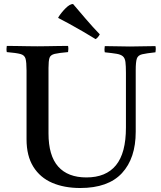

<svg xmlns="http://www.w3.org/2000/svg" viewBox="-20 -931 807 962"><path d="M14 -701Q34 -701 62.5 -700.5Q91 -700 119.5 -699.5Q148 -699 167 -699Q186 -699 214.5 -699.5Q243 -700 272 -700.5Q301 -701 321 -701Q324 -686 321 -670Q275 -666 254 -661Q233 -656 228 -641Q223 -626 223 -590V-263Q223 -151 271.5 -96.5Q320 -42 413 -42Q511 -42 561 -103Q611 -164 611 -292V-566Q611 -601 608.5 -620.5Q606 -640 595.5 -649Q585 -658 564 -661.5Q543 -665 505 -669Q502 -684 505 -700Q532 -700 570 -699Q608 -698 631 -698Q656 -698 693.5 -699Q731 -700 759 -700Q762 -685 759 -669Q713 -664 692 -659Q671 -654 665.5 -637Q660 -620 660 -579V-271Q660 -138 591 -63.5Q522 11 382 11Q302 11 241.5 -15Q181 -41 147 -95.5Q113 -150 113 -233V-577Q113 -619 108 -637Q103 -655 82 -660.5Q61 -666 14 -670Q11 -685 14 -701ZM272 -841V-844Q287 -868 308.5 -889.5Q330 -911 346 -911Q374 -878 410 -836Q446 -794 480 -759Q470 -741 459 -735Q432 -752 396.5 -772.5Q361 -793 327.5 -811.5Q294 -830 272 -841Z"/></svg>

Font: Tiro Gurmukhi
Style: Regular
Weight: 400
Designer: Gurmukhi: John Hudson & Fiona Ross. Latin: John Hudson.
Foundry: Tiro Typeworks Ltd.
Version: Version 1.52